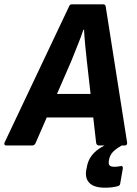

<svg xmlns="http://www.w3.org/2000/svg" viewBox="-50 -675 637 891"><path d="M-21 0Q-27 0 -29 -3.5Q-31 -7 -29 -13L269 -642Q273 -655 283 -655H429Q440 -655 441 -642L540 -13Q541 0 529 0H409Q398 0 396 -13L353 -392Q349 -428 345.5 -464.5Q342 -501 340 -537H337Q325 -501 310 -464.5Q295 -428 281 -392L116 -13Q111 0 100 0ZM146 -130 185 -239H394L400 -130ZM437 196Q388 196 366 175Q344 154 350 115L353 101Q360 55 398.5 23.5Q437 -8 513 -28L528 -7Q492 12 476 28Q460 44 456 66L455 73Q453 87 459 93Q465 99 482 99Q490 99 496 98Q502 97 509 96Q515 94 518 97.5Q521 101 520 107L508 176Q507 187 496 189Q482 193 467 194.5Q452 196 437 196Z"/></svg>

Font: Sofia Sans Semi Condensed ExtraBold
Style: Italic
Weight: 800
Italic angle: -9°
Version: Version 4.100